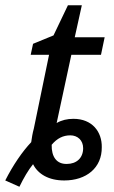

<svg xmlns="http://www.w3.org/2000/svg" viewBox="-70 -678 435 732"><path d="M-50 10 4 34C20 1 38 -30 56 -52C75 -14 116 10 175 10C259 10 319 -38 318 -117C319 -175 282 -225 210 -225C186 -225 165 -220 146 -209L202 -469H315L329 -536H215L242 -658H189L134 -543L56 -511L47 -469H117L59 -188C54 -170 51 -151 49 -136C15 -100 -20 -49 -50 10ZM185 -53C146 -52 126 -80 127 -126C148 -151 171 -162 198 -162C226 -162 247 -143 247 -113C247 -75 221 -53 185 -53Z"/></svg>

Font: Noto Sans SemiCondensed
Style: Italic
Weight: 400
Width: 4
Italic angle: -12°
Designer: Monotype Design Team
Foundry: Monotype Imaging Inc.
Version: Version 2.013